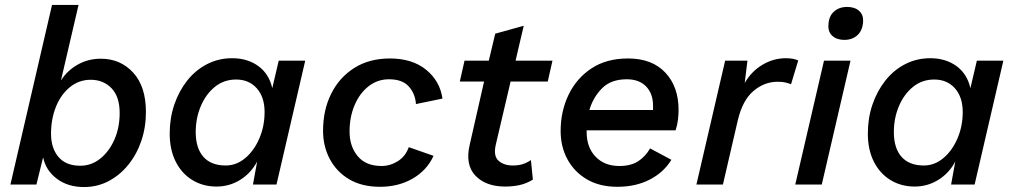

<svg xmlns="http://www.w3.org/2000/svg" viewBox="-20 -745 4092 775"><path d="M387 -508Q466 -508 517.5 -452Q569 -396 569 -293Q569 -231 550.5 -176.5Q532 -122 498 -80Q464 -38 418.5 -14Q373 10 319 10Q254 10 209.5 -23.5Q165 -57 154 -110L127 0H22L190 -725H297L226 -420Q250 -459 292.5 -483.5Q335 -508 387 -508ZM304 -76Q349 -76 385 -105Q421 -134 442 -182Q463 -230 463 -289Q463 -355 430 -389Q397 -423 346 -423Q299 -423 262.5 -393.5Q226 -364 206 -314.5Q186 -265 186 -205Q186 -147 216 -111.5Q246 -76 304 -76Z M854 8Q799 8 756 -18.5Q713 -45 689 -93Q665 -141 665 -206Q665 -268 683.5 -322.5Q702 -377 735.5 -419.5Q769 -462 815.5 -486Q862 -510 917 -510Q979 -510 1022.5 -478.5Q1066 -447 1079 -389L1105 -500H1212L1096 0H1001L1018 -93Q993 -46 949.5 -19Q906 8 854 8ZM891 -77Q934 -77 969.5 -106.5Q1005 -136 1026.5 -185.5Q1048 -235 1048 -293Q1048 -353 1016.5 -388.5Q985 -424 933 -424Q884 -424 847.5 -394.5Q811 -365 790.5 -316.5Q770 -268 770 -212Q770 -147 801 -112Q832 -77 891 -77Z M1514 9Q1441 9 1390 -21Q1339 -51 1311.5 -102.5Q1284 -154 1284 -217Q1284 -301 1317 -367Q1350 -433 1410.5 -471Q1471 -509 1554 -509Q1644 -509 1700 -463.5Q1756 -418 1766 -347L1659 -325Q1656 -367 1630 -396Q1604 -425 1550 -425Q1504 -425 1468 -397Q1432 -369 1411.5 -321Q1391 -273 1391 -214Q1391 -154 1424 -114.5Q1457 -75 1520 -75Q1555 -75 1586 -94.5Q1617 -114 1630 -151L1730 -116Q1703 -57 1645.5 -24Q1588 9 1514 9Z M2019 8Q1941 8 1899 -36Q1857 -80 1876 -161L1934 -416H1836L1855 -500H1953L1979 -609L2094 -641L2061 -500H2210L2191 -416H2041L1981 -160Q1971 -115 1992.5 -96Q2014 -77 2050 -77Q2074 -77 2091.5 -83Q2109 -89 2123 -99L2131 -20Q2105 -4 2077.5 2Q2050 8 2019 8Z M2472 9Q2401 9 2350 -20.5Q2299 -50 2271 -101Q2243 -152 2243 -216Q2243 -296 2275 -362.5Q2307 -429 2367.5 -469Q2428 -509 2515 -509Q2612 -509 2665.5 -452Q2719 -395 2719 -302Q2719 -282 2716.5 -261Q2714 -240 2707 -219H2348Q2348 -216 2348 -212Q2348 -150 2384 -112.5Q2420 -75 2480 -75Q2527 -75 2556.5 -94.5Q2586 -114 2604 -146L2690 -100Q2659 -49 2602.5 -20Q2546 9 2472 9ZM2510 -425Q2446 -425 2410 -388.5Q2374 -352 2359 -301H2616Q2616 -309 2616 -318Q2616 -367 2588 -396Q2560 -425 2510 -425Z M2791 0 2907 -500H2997L2986 -410Q3013 -457 3057.5 -483.5Q3102 -510 3152 -510Q3183 -510 3202 -501L3173 -405Q3163 -409 3150.5 -412Q3138 -415 3119 -415Q3065 -415 3021 -377.5Q2977 -340 2958 -259L2898 0Z M3388 -584Q3358 -584 3340 -600Q3322 -616 3324 -644Q3325 -679 3346 -698Q3367 -717 3399 -717Q3430 -717 3447.5 -701.5Q3465 -686 3464 -659Q3462 -622 3441 -603Q3420 -584 3388 -584ZM3413 -500 3297 0H3190L3306 -500Z M3672 8Q3617 8 3574 -18.5Q3531 -45 3507 -93Q3483 -141 3483 -206Q3483 -268 3501.5 -322.5Q3520 -377 3553.5 -419.5Q3587 -462 3633.5 -486Q3680 -510 3735 -510Q3797 -510 3840.5 -478.5Q3884 -447 3897 -389L3923 -500H4030L3914 0H3819L3836 -93Q3811 -46 3767.5 -19Q3724 8 3672 8ZM3709 -77Q3752 -77 3787.5 -106.5Q3823 -136 3844.5 -185.5Q3866 -235 3866 -293Q3866 -353 3834.5 -388.5Q3803 -424 3751 -424Q3702 -424 3665.5 -394.5Q3629 -365 3608.5 -316.5Q3588 -268 3588 -212Q3588 -147 3619 -112Q3650 -77 3709 -77Z"/></svg>

Font: Work Sans Medium
Style: Italic
Weight: 500
Italic angle: -13°
Designer: Wei Huang
Foundry: Wei Huang
Version: Version 2.012; ttfautohint (v1.8.3)